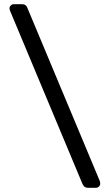

<svg xmlns="http://www.w3.org/2000/svg" viewBox="-20 -806 521 910"><path d="M397 84Q385 84 379 77.5Q373 71 371 66L28 -754Q25 -762 25 -766Q25 -774 31 -780Q37 -786 45 -786H84Q96 -786 102.5 -780Q109 -774 110 -768L453 52Q455 59 455 64Q455 72 449 78Q443 84 435 84Z"/></svg>

Font: DVN-Rubik
Style: Regular
Weight: 400
Designer: Hubert and Fischer
Foundry: Hubert & Fischer
Version: Version 2.102